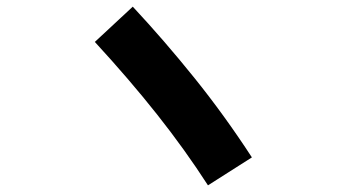

<svg xmlns="http://www.w3.org/2000/svg" viewBox="-20 -651 1040 577"><path d="M737 -178 605 -94Q536 -201 452.5 -306.5Q369 -412 265 -525L379 -631Q474 -529 564.5 -416.5Q655 -304 737 -178Z"/></svg>

Font: Murecho Black
Style: Regular
Weight: 900
Designer: Neil Summerour
Foundry: Positype
Version: Version 1.010; ttfautohint (v1.8.3)